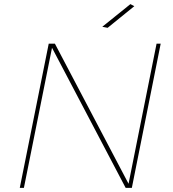

<svg xmlns="http://www.w3.org/2000/svg" viewBox="-20 -912 840 932"><path d="M502.5 -777 476.5 -782 613 -892 632 -882ZM620 0H590L232.5 -680L96 0H76L216.5 -700H246.5L604 -20L740 -700H760Z"/></svg>

Font: Argentum Sans Thin
Style: Italic
Weight: 100
Italic angle: -11°
Designer: Julieta Ulanovsky (font), Cristiano Sobral (main changes and remaster)
Foundry: Julieta Ulanovsky (font), Cristiano Sobral (main changes and remaster)
Version: Version 2.007;June 15, 2022;FontCreator 14.0.0.2814 64-bit; 